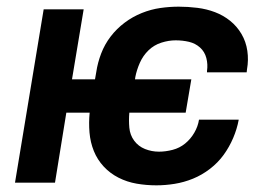

<svg xmlns="http://www.w3.org/2000/svg" viewBox="-20 -548 840 576"><path d="M449 8Q419 8 390 3Q361 -2 335.5 -15Q310 -28 291 -48.5Q272 -69 261.5 -95Q251 -121 248.5 -150.5Q246 -180 249 -210H179L145 0H25L111 -520H231L196 -310H265L269 -333Q273 -360 283.5 -387.5Q294 -415 312 -438.5Q330 -462 354 -480Q378 -498 405.5 -509Q433 -520 461 -524Q489 -528 516 -528Q544 -528 572 -524.5Q600 -521 625 -511.5Q650 -502 670.5 -485.5Q691 -469 704.5 -446Q718 -423 722 -395.5Q726 -368 721 -340L720 -331H601V-335Q604 -355 599 -374Q594 -393 580 -405.5Q566 -418 547 -422.5Q528 -427 507 -427Q486 -427 464 -420Q442 -413 425.5 -397Q409 -381 399.5 -359.5Q390 -338 386 -317L385 -310H554L537 -210H368Q366 -187 368 -165Q370 -143 382.5 -126Q395 -109 415 -101Q435 -93 457 -93Q477 -93 498 -98.5Q519 -104 535.5 -117.5Q552 -131 563 -150Q574 -169 577 -189H696V-188Q691 -161 679.5 -134Q668 -107 651 -83.5Q634 -60 610 -41.5Q586 -23 559 -12Q532 -1 504 3.5Q476 8 449 8Z"/></svg>

Font: Iosevka Aile Oblique
Style: Bold
Weight: 700
Italic angle: -9°
Designer: Belleve Invis
Foundry: Belleve Invis
Version: Version 31.1.0; ttfautohint (v1.8.4)